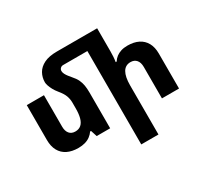

<svg xmlns="http://www.w3.org/2000/svg" viewBox="-191 -1043 1673 1567"><g transform="rotate(-30 645.5 -259.5)"><path d="M568 -335V0H441L422 -59H413Q399 -38 377.5 -22Q356 -6 327.5 2Q299 10 265 10Q204 10 161 -11.5Q118 -33 95.5 -74.5Q73 -116 73 -175V-504H235V-208Q235 -166 254.5 -142.5Q274 -119 310 -119Q343 -119 364.5 -137.5Q386 -156 396 -192.5Q406 -229 406 -281V-336Q406 -368 395 -399Q384 -430 350 -471Q331 -494 319 -516.5Q307 -539 300.5 -558.5Q294 -578 294 -591Q294 -637 315.5 -675.5Q337 -714 383.5 -737Q430 -760 504 -760H788V-639H494Q478 -639 467.5 -628.5Q457 -618 457 -603Q457 -589 465 -573.5Q473 -558 484.5 -543.5Q496 -529 507 -516Q533 -487 545.5 -460.5Q558 -434 563 -404.5Q568 -375 568 -335ZM884 -760V-542Q884 -518 882.5 -493Q881 -468 877 -445H886Q900 -467 919.5 -482Q939 -497 965.5 -505.5Q992 -514 1026 -514Q1087 -514 1129.5 -492.5Q1172 -471 1194.5 -430Q1217 -389 1217 -330V0H1056V-296Q1056 -339 1036 -362Q1016 -385 981 -385Q932 -385 908 -343.5Q884 -302 884 -222V241H722V-760Z"/></g></svg>

Font: Noto Sans Armenian ExtraBold
Style: Regular
Weight: 800
Version: Version 2.007